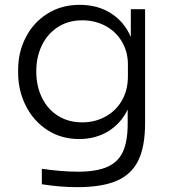

<svg xmlns="http://www.w3.org/2000/svg" viewBox="-20 -567 711 794"><path d="M153 195V131Q235 143 303 143Q379 143 424 123Q469 103 488.5 60Q508 17 508 -55V-114Q480 -56 427.5 -24Q375 8 307 8Q233 8 175.5 -29.5Q118 -67 86.5 -130Q55 -193 55 -265V-279Q55 -351 86.5 -412.5Q118 -474 176 -510.5Q234 -547 310 -547Q384 -547 439 -512Q494 -477 521 -414V-529H580V-58Q580 39 552 96.5Q524 154 463 180.5Q402 207 299 207Q230 207 153 195ZM509 -251V-300Q509 -353 484 -395Q459 -437 416 -460Q373 -483 320 -483Q263 -483 220 -455.5Q177 -428 153.5 -380Q130 -332 130 -272Q130 -211 153.5 -163Q177 -115 220 -88Q263 -61 320 -61Q373 -61 416.5 -85Q460 -109 484.5 -152Q509 -195 509 -251Z"/></svg>

Font: Sora-SIA Light
Style: Regular
Weight: 300
Designer: Jonathan Barnbrook, Julián Moncada
Foundry: Barnbrook Fonts
Version: Version 2.000